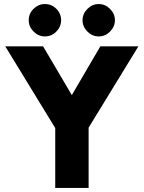

<svg xmlns="http://www.w3.org/2000/svg" viewBox="-20 -929 710 949"><path d="M253 -296 6 -700H193L335 -459L476 -700H664L418 -298V0H253ZM388 -829Q388 -861 412 -885Q436 -909 468 -909Q500 -909 524 -885Q548 -861 548 -829Q548 -797 524 -773Q500 -749 468 -749Q436 -749 412 -773Q388 -797 388 -829ZM202 -909Q235 -909 258.5 -885.5Q282 -862 282 -829Q282 -797 258.5 -773Q235 -749 202 -749Q170 -749 146 -773Q122 -797 122 -829Q122 -862 146 -885.5Q170 -909 202 -909Z"/></svg>

Font: Oak Sans ExtraBold
Style: Regular
Weight: 800
Designer: Erik Kennedy, Walven
Foundry: Erik Kennedy, Walven
Version: Version 1.000